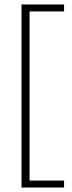

<svg xmlns="http://www.w3.org/2000/svg" viewBox="-20 -720 322 857"><path d="M76 -700H266V-669H112V86H266V117H76Z"/></svg>

Font: Sarabun Thin
Style: Regular
Weight: 250
Designer: Suppakit Chalermlarp | Katatrad Co.,Ltd.
Foundry: Cadson Demak Co.,Ltd.
Version: Version 1.000; ttfautohint (v1.6)